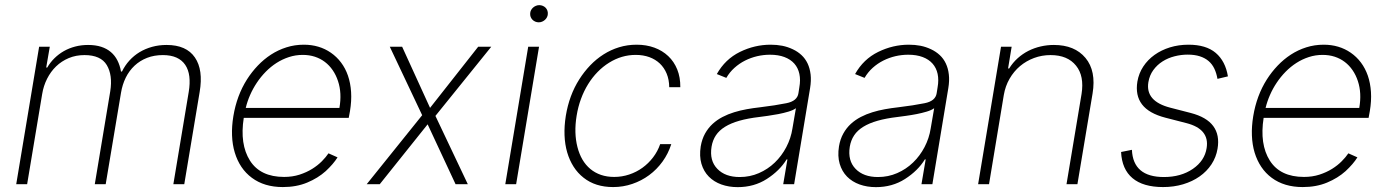

<svg xmlns="http://www.w3.org/2000/svg" viewBox="-20 -731 5513 762"><path d="M44.4 0 135.3 -545.5H177.6L163.4 -463.1H167.6Q179.3 -483.3 196 -499.8Q212.7 -516.3 233.3 -528.1Q253.9 -539.8 278.2 -546.2Q302.6 -552.6 329.5 -552.6Q359 -552.6 381.6 -545.3Q404.1 -538 420.1 -524.3Q436.1 -510.7 446 -491.1Q456 -471.6 460.2 -447.1H464.1Q475.9 -471.2 493.6 -490.8Q511.4 -510.3 533.9 -524Q556.5 -537.6 583.6 -545.1Q610.8 -552.6 641 -552.6Q719.8 -552.6 753.6 -502.8Q787.3 -453.8 772.4 -366.1L711.3 0H668L729 -366.1Q734.7 -400.2 731.4 -427.4Q728 -454.5 715.2 -473.5Q702.4 -492.5 680.2 -502.5Q658 -512.4 626.4 -512.4Q592 -512.4 563.7 -501.4Q535.5 -490.4 514.2 -470.5Q492.9 -450.6 479.2 -423.1Q465.6 -395.6 460.2 -362.6L399.5 0H356.2L417.6 -369Q427.6 -432.9 403.8 -472.7Q380 -512.4 315.3 -512.4Q281.2 -512.4 252.7 -500.4Q224.1 -488.3 202.6 -467.5Q181.1 -446.7 166.9 -418.5Q152.7 -390.3 147.4 -358L87.7 0Z M906.2 -270.2Q919.7 -351.9 960.2 -415.8Q979 -445.3 1003 -470.5Q1027 -495.7 1055.4 -514.2Q1083.8 -532.7 1116.7 -543.1Q1149.5 -553.6 1185.7 -553.6Q1247.2 -553.6 1293.3 -521.7Q1316.4 -505.7 1333.6 -482.8Q1350.9 -459.9 1361 -430.6Q1371.1 -401.3 1373.4 -365.9Q1375.7 -330.6 1369 -290.1L1364 -263.1H947.4Q931.1 -158.7 971.9 -93.8Q1013.1 -28.8 1107.6 -28.8Q1140.6 -28.8 1168.7 -37.8Q1196.7 -46.9 1218.9 -60.7Q1241.1 -74.6 1257.5 -91.1Q1273.8 -107.6 1283.7 -122.5L1319.6 -106.5Q1311.4 -93.4 1299.7 -79.7Q1288 -66.1 1272.7 -51.8Q1241.8 -24.1 1199.2 -6.4Q1156.6 11.4 1102.3 11.4Q1029.1 11.4 979.8 -25.2Q955.3 -43.3 938.2 -68.7Q921.2 -94.1 911.8 -125.4Q902.3 -156.6 900.9 -193.2Q899.5 -229.8 906.2 -270.2ZM955.3 -302.6H1327.1Q1337.4 -361.9 1321.4 -409.4Q1313.6 -433.2 1300.4 -452.4Q1287.3 -471.6 1269.5 -485.1Q1251.8 -498.6 1229.6 -505.9Q1207.4 -513.1 1181.5 -513.1Q1153.1 -513.1 1127 -504.6Q1100.9 -496.1 1077.8 -481.4Q1054.7 -466.6 1034.8 -446.4Q1014.9 -426.1 999.3 -402.7Q983.7 -379.3 972.5 -353.7Q961.3 -328.1 955.3 -302.6Z M1655.5 -273.8 1527 -545.5H1576L1686.8 -302.9L1877.8 -545.5H1929.7L1708.1 -271L1836.6 0H1788L1677.2 -237.6L1487.2 0H1435.4Z M2076.3 -545.5H2119.3L2028.4 0H1985.4ZM2084.2 -678.3Q2084.5 -684.7 2087.5 -690.5Q2090.6 -696.4 2095.5 -700.8Q2100.5 -705.3 2106.9 -707.9Q2113.3 -710.6 2120 -710.6Q2127.8 -710.6 2134.4 -707.7Q2141 -704.9 2145.6 -700.1Q2150.2 -695.3 2152.5 -688.7Q2154.8 -682.2 2154.1 -674.7Q2153.8 -668.3 2150.7 -662.5Q2147.7 -656.6 2142.8 -652.2Q2137.8 -647.7 2131.6 -645.1Q2125.4 -642.4 2118.3 -642.4Q2110.8 -642.4 2104.2 -645.2Q2097.7 -648.1 2093 -652.9Q2088.4 -657.7 2085.9 -664.2Q2083.5 -670.8 2084.2 -678.3Z M2225.5 -271Q2239 -353.3 2279.1 -416.2Q2298.3 -446.4 2322.4 -471.6Q2346.6 -496.8 2375.4 -515.1Q2404.1 -533.4 2437.1 -543.5Q2470.2 -553.6 2506.7 -553.6Q2545.1 -553.6 2577.1 -541.9Q2609 -530.2 2632.1 -508.3Q2655.2 -486.5 2667.8 -455.3Q2680.4 -424 2680 -384.9H2636Q2635.7 -414.8 2625.9 -438.6Q2616.1 -462.4 2598.7 -478.9Q2581.3 -495.4 2557 -504.3Q2532.7 -513.1 2502.8 -513.1Q2447.1 -513.1 2397.4 -482.2Q2372.9 -467 2351.7 -445.3Q2330.6 -423.7 2313.9 -396.7Q2297.2 -369.7 2285.7 -338.2Q2274.1 -306.8 2268.5 -271.7Q2262.8 -236.9 2263.7 -206Q2264.6 -175.1 2271.7 -147.4Q2278.8 -119.7 2291.5 -97.8Q2304.3 -76 2322.8 -60.5Q2341.3 -45.1 2365.1 -36.9Q2388.8 -28.8 2417.6 -28.8Q2448.5 -28.8 2477.1 -38.4Q2505.7 -47.9 2529.7 -65.2Q2553.6 -82.4 2571.9 -106.4Q2590.2 -130.3 2600.1 -159.1H2644.2Q2632.1 -121.1 2609.4 -89.7Q2586.6 -58.2 2556.3 -35.9Q2525.9 -13.5 2489.5 -1.1Q2453.1 11.4 2413.4 11.4Q2342.7 11.4 2296.2 -25.6Q2272.7 -44 2256.4 -69.6Q2240.1 -95.2 2231 -126.4Q2221.9 -157.7 2220.5 -194.1Q2219.1 -230.5 2225.5 -271Z M2761 -150.2Q2766 -179 2778.2 -201Q2790.5 -223 2808.1 -239.2Q2825.6 -255.3 2847.5 -266.7Q2869.3 -278.1 2893.6 -285.5Q2918 -293 2943.7 -297.6Q2969.5 -302.2 2994.7 -305Q3027 -308.9 3053.3 -313Q3079.5 -317.1 3100.9 -321.4Q3144.2 -329.9 3148.8 -361.2L3152.3 -383.9Q3157.7 -413.7 3152.5 -437.7Q3147.4 -461.6 3132.5 -478.5Q3117.5 -495.4 3093.2 -504.6Q3068.9 -513.8 3035.9 -513.8Q3010.3 -513.8 2985.1 -508Q2959.9 -502.1 2937 -490.6Q2914.1 -479 2894.9 -461.8Q2875.7 -444.6 2862.6 -421.9L2824.9 -437.1Q2858 -496.1 2916.5 -524.9Q2975.1 -553.6 3038.4 -553.6Q3062.9 -553.6 3084.5 -549.4Q3106.2 -545.1 3126.4 -535.5Q3146 -526.3 3161 -512.3Q3176.1 -498.2 3185.2 -479Q3194.2 -459.9 3197.1 -435.4Q3199.9 -410.9 3195 -381L3131.7 0H3088.4L3105.1 -98.4H3101.9Q3074.2 -53.3 3023.1 -20.6Q2972.7 11.7 2907.7 11.7Q2872.5 11.7 2842.9 1.1Q2813.2 -9.6 2793 -30.2Q2772.7 -50.8 2763.8 -81Q2755 -111.2 2761 -150.2ZM2827.1 -60.7Q2858.3 -28.4 2915.8 -28.4Q2956.3 -28.4 2991.8 -43.9Q3027.3 -59.3 3054.9 -85.8Q3082.4 -112.2 3100.7 -147.2Q3119 -182.2 3125 -221.2L3138.8 -301.5Q3128.2 -293.7 3109.2 -288Q3090.2 -282.3 3069.1 -278.2Q3047.9 -274.1 3027.5 -271.3Q3007.1 -268.5 2993.3 -266.7Q2948.2 -261.4 2914.4 -251.8Q2880.7 -242.2 2857.4 -227.8Q2834.2 -213.4 2821.2 -193.9Q2808.2 -174.4 2804 -148.8Q2795.1 -93.4 2827.1 -60.7Z M3309.7 -150.2Q3314.6 -179 3326.9 -201Q3339.1 -223 3356.7 -239.2Q3374.3 -255.3 3396.1 -266.7Q3418 -278.1 3442.3 -285.5Q3466.6 -293 3492.4 -297.6Q3518.1 -302.2 3543.3 -305Q3575.6 -308.9 3601.9 -313Q3628.2 -317.1 3649.5 -321.4Q3692.8 -329.9 3697.4 -361.2L3701 -383.9Q3706.3 -413.7 3701.2 -437.7Q3696 -461.6 3681.1 -478.5Q3666.2 -495.4 3641.9 -504.6Q3617.5 -513.8 3584.5 -513.8Q3558.9 -513.8 3533.7 -508Q3508.5 -502.1 3485.6 -490.6Q3462.7 -479 3443.5 -461.8Q3424.4 -444.6 3411.2 -421.9L3373.6 -437.1Q3406.6 -496.1 3465.2 -524.9Q3523.8 -553.6 3587 -553.6Q3611.5 -553.6 3633.2 -549.4Q3654.8 -545.1 3675.1 -535.5Q3694.6 -526.3 3709.7 -512.3Q3724.8 -498.2 3733.8 -479Q3742.9 -459.9 3745.7 -435.4Q3748.6 -410.9 3743.6 -381L3680.4 0H3637.1L3653.8 -98.4H3650.6Q3622.9 -53.3 3571.7 -20.6Q3521.3 11.7 3456.3 11.7Q3421.2 11.7 3391.5 1.1Q3361.9 -9.6 3341.6 -30.2Q3321.4 -50.8 3312.5 -81Q3303.6 -111.2 3309.7 -150.2ZM3375.7 -60.7Q3407 -28.4 3464.5 -28.4Q3505 -28.4 3540.5 -43.9Q3576 -59.3 3603.5 -85.8Q3631 -112.2 3649.3 -147.2Q3667.6 -182.2 3673.7 -221.2L3687.5 -301.5Q3676.8 -293.7 3657.8 -288Q3638.8 -282.3 3617.7 -278.2Q3596.6 -274.1 3576.2 -271.3Q3555.8 -268.5 3541.9 -266.7Q3496.8 -261.4 3463.1 -251.8Q3429.3 -242.2 3406.1 -227.8Q3382.8 -213.4 3369.9 -193.9Q3356.9 -174.4 3352.6 -148.8Q3343.8 -93.4 3375.7 -60.7Z M3861.9 0 3952.8 -545.5H3995L3980.8 -459.2H3985.1Q3999.3 -482.2 4018.8 -499.8Q4038.4 -517.4 4061.4 -529.1Q4084.5 -540.8 4110.3 -546.7Q4136 -552.6 4162.6 -552.6Q4245 -552.6 4288 -501.1Q4331 -449.6 4316.1 -359.7L4256 0H4212.7L4272.4 -358Q4283.7 -429.3 4250.7 -470.2Q4217 -512.4 4149.5 -512.4Q4115.1 -512.4 4084 -500.9Q4052.9 -489.3 4028.2 -468.6Q4003.6 -447.8 3986.7 -418.5Q3969.8 -389.2 3963.8 -353.7L3905.2 0Z M4472.3 -136.4Q4476.9 -28.4 4599.1 -28.4Q4666.9 -28.4 4714.1 -60.7Q4761 -93 4768.8 -143.1Q4781.2 -218.8 4688.2 -242.5L4605.5 -263.8Q4539.4 -280.9 4512.3 -316.8Q4485.1 -352.6 4494 -407.3Q4499.6 -440 4517.4 -467Q4535.2 -494 4562 -513.1Q4588.8 -532.3 4623.2 -543Q4657.7 -553.6 4696.7 -553.6Q4766.7 -553.6 4805 -521Q4843.4 -488.3 4853.3 -427.9L4811.8 -418Q4807.9 -440.7 4799.4 -458.6Q4790.8 -476.6 4776.5 -488.8Q4762.1 -501.1 4741.7 -507.6Q4721.2 -514.2 4693.5 -514.2Q4667.6 -514.2 4641.7 -507.6Q4615.8 -501.1 4594.1 -487.4Q4572.4 -473.7 4557.4 -453.1Q4542.3 -432.5 4537.6 -404.8Q4525.2 -329.2 4624.6 -303.6L4705.6 -282.7Q4768.8 -266.3 4795.1 -230.6Q4821.4 -195 4812.1 -140.6Q4806.5 -106.9 4788 -78.8Q4769.5 -50.8 4740.9 -30.7Q4712.4 -10.7 4675.4 0.4Q4638.5 11.4 4595.9 11.4Q4516.7 11.4 4474.6 -24Q4432.5 -59.3 4429.3 -127.8Z M4953.8 -270.2Q4967.3 -351.9 5007.8 -415.8Q5026.6 -445.3 5050.6 -470.5Q5074.6 -495.7 5103 -514.2Q5131.4 -532.7 5164.2 -543.1Q5197.1 -553.6 5233.3 -553.6Q5294.7 -553.6 5340.9 -521.7Q5364 -505.7 5381.2 -482.8Q5398.4 -459.9 5408.6 -430.6Q5418.7 -401.3 5421 -365.9Q5423.3 -330.6 5416.5 -290.1L5411.6 -263.1H4995Q4978.7 -158.7 5019.5 -93.8Q5060.7 -28.8 5155.2 -28.8Q5188.2 -28.8 5216.3 -37.8Q5244.3 -46.9 5266.5 -60.7Q5288.7 -74.6 5305 -91.1Q5321.4 -107.6 5331.3 -122.5L5367.2 -106.5Q5359 -93.4 5347.3 -79.7Q5335.6 -66.1 5320.3 -51.8Q5289.4 -24.1 5246.8 -6.4Q5204.2 11.4 5149.9 11.4Q5076.7 11.4 5027.3 -25.2Q5002.8 -43.3 4985.8 -68.7Q4968.8 -94.1 4959.3 -125.4Q4949.9 -156.6 4948.5 -193.2Q4947.1 -229.8 4953.8 -270.2ZM5002.8 -302.6H5374.6Q5384.9 -361.9 5369 -409.4Q5361.2 -433.2 5348 -452.4Q5334.9 -471.6 5317.1 -485.1Q5299.4 -498.6 5277.2 -505.9Q5255 -513.1 5229 -513.1Q5200.6 -513.1 5174.5 -504.6Q5148.4 -496.1 5125.4 -481.4Q5102.3 -466.6 5082.4 -446.4Q5062.5 -426.1 5046.9 -402.7Q5031.2 -379.3 5020.1 -353.7Q5008.9 -328.1 5002.8 -302.6Z"/></svg>

Font: Inter P Extra Light
Style: Italic
Weight: 200
Italic angle: 9.39999°
Designer: Rasmus Andersson
Foundry: rsms
Version: Version 3.018;git-588b23468